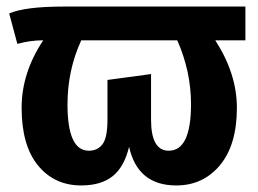

<svg xmlns="http://www.w3.org/2000/svg" viewBox="-20 -550 787 586"><path d="M729 -530V-427H637Q703 -325 703 -221Q703 -108 651.5 -46Q600 16 518 16Q400 16 374 -102Q359 -40 323.5 -12Q288 16 228 16Q146 16 96 -45Q46 -106 46 -221Q46 -328 112 -427Q72 -427 33 -416L8 -509Q57 -530 175 -530ZM495 -90Q563 -90 563 -232Q563 -332 521 -427H228Q186 -336 186 -231Q186 -90 251 -90Q278 -90 293 -110Q308 -130 308 -185V-306L441 -324V-185Q441 -90 495 -90Z"/></svg>

Font: FiraGO SemiBold
Style: Regular
Weight: 600
Designer: bBox Type
Foundry: bBox Type GmbH
Version: Version 1.001;PS 001.001;hotconv 1.0.88;makeotf.lib2.5.64775